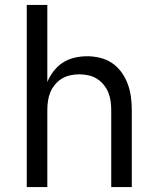

<svg xmlns="http://www.w3.org/2000/svg" viewBox="-20 -755 640 775"><path d="M88 0V-735H171V-424Q181 -448 197 -468.5Q213 -489 234 -502.5Q255 -516 280.5 -522Q306 -528 332 -528Q358 -528 384.5 -521.5Q411 -515 433 -500Q455 -485 471 -462.5Q487 -440 496 -415Q505 -390 508.5 -363.5Q512 -337 512 -310V0H429V-310Q429 -328 426.5 -346.5Q424 -365 417 -382Q410 -399 398 -413.5Q386 -428 370.5 -437.5Q355 -447 336.5 -451Q318 -455 300 -455Q282 -455 263.5 -451Q245 -447 229.5 -437.5Q214 -428 202 -413.5Q190 -399 183 -382Q176 -365 173.5 -346.5Q171 -328 171 -310V0Z"/></svg>

Font: Iosevka Meiseki Sans
Style: Regular
Weight: 400
Monospace: yes
Designer: Belleve Invis
Foundry: Belleve Invis
Version: Version 11.2.6; ttfautohint (v1.8.4)